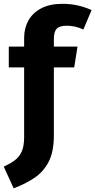

<svg xmlns="http://www.w3.org/2000/svg" viewBox="-40 -779 506 1020"><path d="M291.2 -758.7Q337.3 -758.7 376.1 -749.4Q414.8 -740.1 446.5 -725.5L403.1 -622.4Q378.1 -633.4 356.8 -637.9Q335.5 -642.4 316.1 -642.4Q275.6 -642.4 260.9 -626.2Q246.2 -610 246.2 -572V-100.5L88.2 -50.3V-577.8Q88.2 -628.7 110.6 -669.5Q133.1 -710.4 178.5 -734.5Q223.9 -758.7 291.2 -758.7ZM6.7 -531.4H371.7L354.2 -421.1H6.7ZM88.2 -385.5H246.2V-60Q246.2 26.4 218.7 80Q191.2 133.5 142.9 165.8Q94.7 198.2 32.5 221.3L-20 106.4Q14.4 90.4 38.4 72.7Q62.5 55 75.3 26.3Q88.2 -2.4 88.2 -50.3Z"/></svg>

Font: Fira Sans Variable
Style: Regular
Weight: 400
Designer: Carrois Corporate & Edenspiekermann AG
Foundry: Carrois Corporate GbR & Edenspiekermann AG
Version: Version 4.202